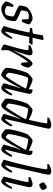

<svg xmlns="http://www.w3.org/2000/svg" viewBox="1094 -1934 840 3069"><g transform="rotate(90 1514.5 -400.0)"><path d="M117 0Q95 0 69.5 -13.5Q44 -27 25.5 -45Q7 -63 3 -75Q8 -101 19.5 -125.5Q31 -150 42.5 -169Q54 -188 60 -196Q69 -196 78 -192.5Q87 -189 92 -185Q89 -169 84 -143Q79 -117 75 -92Q88 -79 108 -68Q128 -57 154 -57Q169 -57 185 -61Q201 -65 212 -71Q222 -80 230 -104.5Q238 -129 241 -155Q244 -181 241 -194Q239 -200 221.5 -208.5Q204 -217 180 -227Q156 -237 131.5 -248.5Q107 -260 89.5 -271Q72 -282 69 -293Q69 -304 72 -327Q75 -350 82 -375Q89 -400 100 -416Q110 -427 136.5 -447Q163 -467 200.5 -483.5Q238 -500 282 -500Q294 -500 315.5 -489.5Q337 -479 354 -466Q371 -453 371 -444Q371 -436 363.5 -412.5Q356 -389 345 -364.5Q334 -340 325 -327Q313 -327 303.5 -330.5Q294 -334 290 -338Q289 -360 289 -388Q289 -416 287 -433Q278 -437 266.5 -438.5Q255 -440 244 -440Q220 -440 200 -435Q180 -430 174 -427Q163 -412 155 -381.5Q147 -351 147 -320Q156 -311 180 -301Q204 -291 232.5 -279Q261 -267 284.5 -254Q308 -241 316 -226Q319 -204 316 -175.5Q313 -147 306 -121Q299 -95 289 -80Q273 -59 243 -40.5Q213 -22 179 -11Q145 0 117 0Z M480 0Q468 0 449.5 -8Q431 -16 415 -26Q399 -36 397 -43Q417 -102 433.5 -163.5Q450 -225 463.5 -280.5Q477 -336 486.5 -380Q496 -424 501 -450L426 -461Q426 -472 427.5 -480.5Q429 -489 431 -493L498 -501Q509 -503 514 -507Q519 -511 521 -524L545 -664Q556 -668 574 -671.5Q592 -675 608 -677L621 -661L584 -500H689L698 -487Q692 -475 681 -463Q670 -451 662 -445L572 -448L484 -68L494 -61Q503 -70 519 -90.5Q535 -111 551.5 -134.5Q568 -158 578 -176Q586 -176 592 -172Q598 -168 601 -163Q595 -142 581.5 -114.5Q568 -87 550 -60.5Q532 -34 514 -17Q496 0 480 0Z M771 0Q759 0 741 -8.5Q723 -17 707.5 -28Q692 -39 690 -46Q693 -59 702 -90.5Q711 -122 723.5 -166Q736 -210 750 -259Q759 -292 766 -326Q773 -360 777.5 -385.5Q782 -411 782 -417Q782 -427 776 -431.5Q770 -436 755 -436H701Q701 -444 703.5 -453Q706 -462 708 -466Q731 -477 762.5 -488.5Q794 -500 813 -500Q836 -500 850.5 -488.5Q865 -477 865 -453Q865 -445 859 -421.5Q853 -398 844 -366.5Q835 -335 824.5 -302Q814 -269 804.5 -241.5Q795 -214 789 -199L792 -196Q808 -230 828 -271Q848 -312 870.5 -352.5Q893 -393 916 -426.5Q939 -460 960 -480Q981 -500 998 -500Q1012 -500 1026.5 -486Q1041 -472 1050.5 -455Q1060 -438 1061 -429Q1057 -394 1044 -365Q1031 -336 1018 -316Q1005 -316 995.5 -318.5Q986 -321 982 -325Q982 -333 981 -352Q980 -371 978 -391.5Q976 -412 974 -424Q965 -421 948 -399.5Q931 -378 909.5 -344Q888 -310 865.5 -271.5Q843 -233 823 -196Q803 -159 790 -132Q786 -117 783.5 -100Q781 -83 781 -64Q781 -39 787 -14Q785 -11 781 -7Q777 -3 771 0Z M1177 0Q1162 0 1143.5 -9Q1125 -18 1107.5 -31Q1090 -44 1078 -56.5Q1066 -69 1065 -75Q1064 -112 1071.5 -157Q1079 -202 1090.5 -246.5Q1102 -291 1114 -329Q1126 -367 1135.5 -391.5Q1145 -416 1148 -420Q1153 -427 1166 -440Q1179 -453 1194.5 -467Q1210 -481 1224.5 -490.5Q1239 -500 1247 -500Q1274 -500 1319 -481Q1364 -462 1406 -438L1412 -500Q1480 -500 1480 -453Q1480 -438 1468.5 -386Q1457 -334 1437.5 -252.5Q1418 -171 1393 -68L1404 -61Q1413 -70 1428 -90.5Q1443 -111 1458 -134.5Q1473 -158 1484 -176Q1492 -176 1498 -172Q1504 -168 1506 -163Q1501 -142 1488 -114.5Q1475 -87 1458 -60.5Q1441 -34 1423 -17Q1405 0 1390 0Q1378 0 1360 -8Q1342 -16 1327.5 -26Q1313 -36 1311 -43L1365 -225Q1374 -252 1381 -273.5Q1388 -295 1392 -301L1387 -304Q1370 -270 1348.5 -229Q1327 -188 1304 -147.5Q1281 -107 1258 -73.5Q1235 -40 1214 -20Q1193 0 1177 0ZM1196 -71Q1200 -71 1219 -97Q1238 -123 1264 -163.5Q1290 -204 1317 -248.5Q1344 -293 1365.5 -332.5Q1387 -372 1397 -394Q1354 -411 1308 -420Q1262 -429 1226 -430Q1216 -418 1204.5 -386Q1193 -354 1182 -313Q1171 -272 1162 -230.5Q1153 -189 1148 -156.5Q1143 -124 1143 -112Q1151 -97 1169 -84Q1187 -71 1196 -71Z M1668 0Q1653 0 1634.5 -9Q1616 -18 1598.5 -31Q1581 -44 1569 -56.5Q1557 -69 1556 -75Q1555 -112 1562.5 -157Q1570 -202 1581.5 -246.5Q1593 -291 1605 -329Q1617 -367 1626.5 -391.5Q1636 -416 1639 -420Q1644 -427 1657 -440Q1670 -453 1685.5 -467Q1701 -481 1715.5 -490.5Q1730 -500 1738 -500Q1764 -500 1809.5 -481Q1855 -462 1896 -438Q1899 -449 1905.5 -479Q1912 -509 1920 -546.5Q1928 -584 1935 -620.5Q1942 -657 1947 -684Q1952 -711 1952 -717Q1952 -736 1931 -736H1859Q1859 -744 1861.5 -753Q1864 -762 1867 -766Q1880 -773 1901 -781Q1922 -789 1943 -794.5Q1964 -800 1979 -800Q2002 -800 2019.5 -789Q2037 -778 2037 -754Q2037 -747 2025 -690L1883 -67L1893 -60Q1903 -70 1919.5 -91Q1936 -112 1952.5 -135.5Q1969 -159 1979 -176Q1988 -176 1994 -172Q2000 -168 2001 -163Q1995 -142 1981.5 -114.5Q1968 -87 1950 -60.5Q1932 -34 1913.5 -17Q1895 0 1880 0Q1867 0 1849 -8Q1831 -16 1817 -26.5Q1803 -37 1801 -44L1858 -233Q1865 -257 1872 -276Q1879 -295 1883 -301L1878 -304Q1861 -270 1839.5 -229Q1818 -188 1795 -147.5Q1772 -107 1749 -73.5Q1726 -40 1705 -20Q1684 0 1668 0ZM1688 -75Q1693 -75 1711.5 -100.5Q1730 -126 1756 -166Q1782 -206 1808.5 -250Q1835 -294 1856.5 -333Q1878 -372 1888 -394Q1845 -411 1799 -420Q1753 -429 1717 -430Q1707 -418 1695.5 -386.5Q1684 -355 1673 -314.5Q1662 -274 1653.5 -233.5Q1645 -193 1640 -161Q1635 -129 1635 -116Q1642 -102 1661 -88.5Q1680 -75 1688 -75Z M2157 0Q2142 0 2123.5 -9Q2105 -18 2087.5 -31Q2070 -44 2058 -56.5Q2046 -69 2045 -75Q2044 -112 2051.5 -157Q2059 -202 2070.5 -246.5Q2082 -291 2094 -329Q2106 -367 2115.5 -391.5Q2125 -416 2128 -420Q2133 -427 2146 -440Q2159 -453 2174.5 -467Q2190 -481 2204.5 -490.5Q2219 -500 2227 -500Q2254 -500 2299 -481Q2344 -462 2386 -438L2392 -500Q2460 -500 2460 -453Q2460 -438 2448.5 -386Q2437 -334 2417.5 -252.5Q2398 -171 2373 -68L2384 -61Q2393 -70 2408 -90.5Q2423 -111 2438 -134.5Q2453 -158 2464 -176Q2472 -176 2478 -172Q2484 -168 2486 -163Q2481 -142 2468 -114.5Q2455 -87 2438 -60.5Q2421 -34 2403 -17Q2385 0 2370 0Q2358 0 2340 -8Q2322 -16 2307.5 -26Q2293 -36 2291 -43L2345 -225Q2354 -252 2361 -273.5Q2368 -295 2372 -301L2367 -304Q2350 -270 2328.5 -229Q2307 -188 2284 -147.5Q2261 -107 2238 -73.5Q2215 -40 2194 -20Q2173 0 2157 0ZM2176 -71Q2180 -71 2199 -97Q2218 -123 2244 -163.5Q2270 -204 2297 -248.5Q2324 -293 2345.5 -332.5Q2367 -372 2377 -394Q2334 -411 2288 -420Q2242 -429 2206 -430Q2196 -418 2184.5 -386Q2173 -354 2162 -313Q2151 -272 2142 -230.5Q2133 -189 2128 -156.5Q2123 -124 2123 -112Q2131 -97 2149 -84Q2167 -71 2176 -71Z M2619 0Q2606 0 2587 -8Q2568 -16 2552.5 -26Q2537 -36 2534 -43Q2537 -54 2544.5 -80.5Q2552 -107 2561.5 -142.5Q2571 -178 2581 -216Q2591 -254 2599 -287Q2615 -350 2630.5 -420Q2646 -490 2659 -553.5Q2672 -617 2679.5 -662Q2687 -707 2687 -720Q2687 -736 2666 -736H2602Q2602 -744 2604.5 -753Q2607 -762 2610 -766Q2632 -777 2663 -788.5Q2694 -800 2716 -800Q2739 -800 2756.5 -789Q2774 -778 2774 -754Q2774 -751 2770 -731.5Q2766 -712 2762 -690L2622 -68L2632 -61Q2642 -70 2658 -90.5Q2674 -111 2690 -134.5Q2706 -158 2716 -176Q2725 -176 2731 -172Q2737 -168 2739 -163Q2734 -142 2720 -114.5Q2706 -87 2688.5 -60.5Q2671 -34 2652.5 -17Q2634 0 2619 0Z M2883 0Q2870 0 2852.5 -8Q2835 -16 2820 -26Q2805 -36 2803 -43Q2806 -53 2813 -81Q2820 -109 2830 -148Q2840 -187 2850.5 -229.5Q2861 -272 2870 -311Q2879 -350 2884.5 -378.5Q2890 -407 2890 -417Q2890 -427 2884.5 -431.5Q2879 -436 2863 -436H2809Q2809 -444 2811.5 -453Q2814 -462 2817 -466Q2839 -477 2870.5 -488.5Q2902 -500 2922 -500Q2945 -500 2959 -488.5Q2973 -477 2973 -453Q2973 -430 2950.5 -338.5Q2928 -247 2886 -68L2896 -61Q2906 -70 2921 -90.5Q2936 -111 2951 -134.5Q2966 -158 2976 -176Q2984 -176 2990.5 -172Q2997 -168 2999 -163Q2993 -142 2980 -114.5Q2967 -87 2950 -60.5Q2933 -34 2915.5 -17Q2898 0 2883 0ZM2937 -606Q2930 -606 2920 -617.5Q2910 -629 2902.5 -644.5Q2895 -660 2895 -671Q2895 -682 2911.5 -695Q2928 -708 2948 -718Q2968 -728 2978 -728Q2986 -728 2995 -716Q3004 -704 3010.5 -688.5Q3017 -673 3017 -662Q3017 -651 3001.5 -638Q2986 -625 2967 -615.5Q2948 -606 2937 -606Z"/></g></svg>

Font: Texturina 72pt 72pt Regular
Style: Italic
Weight: 400
Italic angle: -11°
Designer: Guillermo Torres Carreño
Foundry: Omnibus-Type
Version: Version 1.002; ttfautohint (v1.8.3)